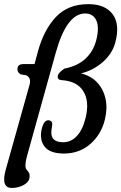

<svg xmlns="http://www.w3.org/2000/svg" viewBox="-35 -731 585 926"><path d="M-7.5 88 107.5 -322Q117 -356 91 -368L66 -372Q48.5 -381 49 -398Q49.5 -422 78.5 -422H131.5L148 -483Q176.5 -587.5 234.8 -649.2Q293 -711 391 -711Q472.5 -711 508.5 -662.2Q544.5 -613.5 521 -525.5Q506 -471 460.2 -431.2Q414.5 -391.5 355.5 -377Q403.5 -365.5 433.8 -333Q464 -300.5 474 -254.2Q484 -208 471 -155Q453.5 -82.5 400.5 -36.5Q347.5 9.5 273.5 9.5Q206.5 9.5 180.5 -23.5Q154.5 -56.5 166 -108Q172 -132.5 180 -141.8Q188 -151 197.5 -151Q207 -151 212.8 -145Q218.5 -139 216.5 -126.5L213.5 -105.5Q204.5 -45 270 -45Q307.5 -45 335.5 -74.8Q363.5 -104.5 377.5 -161Q397.5 -241 367.2 -290.5Q337 -340 262 -344.5Q240 -346 244 -366Q246.5 -380.5 275.5 -400Q339 -412.5 377 -447.8Q415 -483 429 -536.5Q445 -599 429.5 -632.5Q414 -666 375.5 -666Q286.5 -666 234 -477L94.5 24.5Q88 48 87.5 66Q87.5 83.5 97.8 92.8Q108 102 108 119.5Q108 144 81.5 159.8Q55 175.5 22 175.5Q-31.5 175.5 -7.5 88Z"/></svg>

Font: Fraunces 144pt S100
Style: Italic
Weight: 400
Italic angle: -16°
Version: Version 1.000; ttfautohint (v1.8.3)